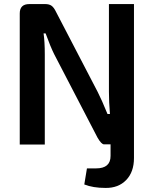

<svg xmlns="http://www.w3.org/2000/svg" viewBox="-20 -710 755 943"><path d="M638 -690V66Q638 135 599.5 174.5Q561 214 498 213Q437 213 394 196L407 117H452Q523 117 523 56V-1H491Q478 -1 459 -34L246 -444Q228 -480 204 -546H194Q200 -505 200 -443V0H77V-644Q77 -690 124 -690H202Q222 -690 233.5 -681.5Q245 -673 255 -652L460 -258Q479 -221 508 -150H520Q515 -210 515 -259V-690Z"/></svg>

Font: Exo 2 Semi Bold
Style: Regular
Weight: 600
Designer: Natanael Gama
Version: Version 1.001;PS 001.001;hotconv 1.0.88;makeotf.lib2.5.64775